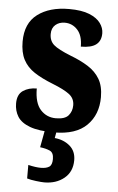

<svg xmlns="http://www.w3.org/2000/svg" viewBox="-55 -587 529 864"><g transform="rotate(5 209.5 -155.5)"><path d="M203 10Q133 10 93 -5Q53 -20 37 -46Q21 -72 21 -105Q21 -146 46.5 -163Q72 -180 108 -180Q108 -115 135.5 -84.5Q163 -54 205 -54Q246 -54 262 -73Q278 -92 278 -119Q278 -150 253.5 -168.5Q229 -187 178 -207Q127 -227 93.5 -249Q60 -271 43 -303.5Q26 -336 26 -385Q26 -468 80 -508.5Q134 -549 222 -549Q279 -549 313.5 -535Q348 -521 364 -499Q380 -477 380 -453Q380 -419 358 -402Q336 -385 289 -385Q289 -435 265.5 -460.5Q242 -486 208 -486Q183 -486 166 -471.5Q149 -457 149 -430Q149 -399 169.5 -381Q190 -363 248 -340Q293 -323 327 -301.5Q361 -280 380 -248Q399 -216 399 -166Q399 -87 350 -38.5Q301 10 203 10ZM178 238Q166 238 141 235Q116 232 100 227V166Q134 174 157 174Q181 174 194.5 165.5Q208 157 208 130Q208 101 190 93Q172 85 146 82L163 -9H216L208 35Q249 39 276.5 62.5Q304 86 304 127Q304 179 268 208.5Q232 238 178 238Z"/></g></svg>

Font: Noto Serif Tamil ExtraCondensed Black
Style: Regular
Weight: 900
Width: 2
Designer: Indian Type Foundry, Tom Grace, and the Monotype Design Team
Foundry: Monotype Imaging Inc.
Version: Version 2.004; ttfautohint (v1.8.4.7-5d5b)